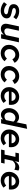

<svg xmlns="http://www.w3.org/2000/svg" viewBox="2306 -3083 788 5440"><g transform="rotate(90 2700.0 -363.0)"><path d="M283 11Q216 11 151 -14.5Q86 -40 41 -82L103 -164Q154 -120 199.5 -102Q245 -84 290 -84Q333 -84 359 -101Q385 -118 385 -145Q385 -169 364.5 -181Q344 -193 311.5 -199Q279 -205 242 -212.5Q205 -220 172.5 -235Q140 -250 119 -278Q98 -306 98 -354Q98 -426 150.5 -469.5Q203 -513 298 -513Q362 -513 421 -491.5Q480 -470 527 -428L465 -348Q424 -383 380.5 -401Q337 -419 296 -419Q253 -419 230.5 -405Q208 -391 208 -366Q208 -342 229 -330Q250 -318 283.5 -310.5Q317 -303 354.5 -295.5Q392 -288 425.5 -273Q459 -258 480 -230.5Q501 -203 501 -157Q501 -108 472.5 -70.5Q444 -33 395 -11Q346 11 283 11Z M796 7Q743 7 707.5 -17Q672 -41 659 -84Q646 -127 658 -183L726 -505H850L787 -212Q775 -158 798 -125Q821 -92 868 -92Q929 -92 977 -145L1054 -505H1179L1070 0H946L962 -78Q927 -36 885 -14.5Q843 7 796 7Z M1487 11Q1418 11 1364.5 -19Q1311 -49 1280.5 -101Q1250 -153 1250 -220Q1250 -281 1272 -334Q1294 -387 1333.5 -427Q1373 -467 1424.5 -490Q1476 -513 1535 -513Q1614 -513 1673 -476.5Q1732 -440 1759 -382L1659 -319Q1642 -356 1609.5 -380Q1577 -404 1530 -404Q1485 -404 1449 -381Q1413 -358 1392.5 -319Q1372 -280 1372 -232Q1372 -192 1389 -161.5Q1406 -131 1435.5 -114Q1465 -97 1502 -97Q1543 -97 1577.5 -115.5Q1612 -134 1638 -165L1715 -98Q1675 -46 1616 -17.5Q1557 11 1487 11Z M2087 11Q2018 11 1964.5 -19Q1911 -49 1880.5 -101Q1850 -153 1850 -220Q1850 -281 1872 -334Q1894 -387 1933.5 -427Q1973 -467 2024.5 -490Q2076 -513 2135 -513Q2214 -513 2273 -476.5Q2332 -440 2359 -382L2259 -319Q2242 -356 2209.5 -380Q2177 -404 2130 -404Q2085 -404 2049 -381Q2013 -358 1992.5 -319Q1972 -280 1972 -232Q1972 -192 1989 -161.5Q2006 -131 2035.5 -114Q2065 -97 2102 -97Q2143 -97 2177.5 -115.5Q2212 -134 2238 -165L2315 -98Q2275 -46 2216 -17.5Q2157 11 2087 11Z M2693 11Q2622 11 2566.5 -19.5Q2511 -50 2479.5 -104Q2448 -158 2448 -227Q2448 -285 2469.5 -336.5Q2491 -388 2529 -428Q2567 -468 2617.5 -490.5Q2668 -513 2725 -513Q2792 -513 2843 -484.5Q2894 -456 2922.5 -405.5Q2951 -355 2951 -288Q2951 -269 2950 -253Q2949 -237 2946 -221H2567Q2570 -183 2589 -153.5Q2608 -124 2638.5 -107.5Q2669 -91 2706 -91Q2742 -91 2774 -104.5Q2806 -118 2836 -144L2897 -70Q2858 -32 2805.5 -10.5Q2753 11 2693 11ZM2577 -297H2839Q2838 -332 2822 -357.5Q2806 -383 2780.5 -397.5Q2755 -412 2720 -412Q2687 -412 2658 -397.5Q2629 -383 2608.5 -357Q2588 -331 2577 -297Z M3228 5Q3175 5 3133 -25.5Q3091 -56 3067 -107Q3043 -158 3043 -222Q3043 -280 3063.5 -332Q3084 -384 3119.5 -423.5Q3155 -463 3201.5 -486Q3248 -509 3300 -509Q3346 -509 3383.5 -490.5Q3421 -472 3445 -437L3503 -716L3630 -737L3475 0H3353L3365 -56Q3335 -24 3300.5 -9.5Q3266 5 3228 5ZM3164 -230Q3164 -172 3195 -134Q3226 -96 3280 -96Q3308 -96 3334 -107.5Q3360 -119 3382 -139L3426 -349Q3409 -376 3380.5 -391Q3352 -406 3318 -406Q3275 -406 3240 -382.5Q3205 -359 3184.5 -319Q3164 -279 3164 -230Z M3893 11Q3822 11 3766.5 -19.5Q3711 -50 3679.5 -104Q3648 -158 3648 -227Q3648 -285 3669.5 -336.5Q3691 -388 3729 -428Q3767 -468 3817.5 -490.5Q3868 -513 3925 -513Q3992 -513 4043 -484.5Q4094 -456 4122.5 -405.5Q4151 -355 4151 -288Q4151 -269 4150 -253Q4149 -237 4146 -221H3767Q3770 -183 3789 -153.5Q3808 -124 3838.5 -107.5Q3869 -91 3906 -91Q3942 -91 3974 -104.5Q4006 -118 4036 -144L4097 -70Q4058 -32 4005.5 -10.5Q3953 11 3893 11ZM3777 -297H4039Q4038 -332 4022 -357.5Q4006 -383 3980.5 -397.5Q3955 -412 3920 -412Q3887 -412 3858 -397.5Q3829 -383 3808.5 -357Q3788 -331 3777 -297Z M4218 0 4239 -99H4360L4425 -406H4304L4325 -505H4572L4547 -387Q4584 -452 4628 -483Q4672 -514 4727 -514Q4753 -514 4774 -508.5Q4795 -503 4812 -492L4788 -376Q4774 -384 4755.5 -390.5Q4737 -397 4718 -400.5Q4699 -404 4684 -404Q4640 -404 4602 -383.5Q4564 -363 4533 -323L4486 -99H4614L4592 0Z M5093 11Q5022 11 4966.5 -19.5Q4911 -50 4879.5 -104Q4848 -158 4848 -227Q4848 -285 4869.5 -336.5Q4891 -388 4929 -428Q4967 -468 5017.5 -490.5Q5068 -513 5125 -513Q5192 -513 5243 -484.5Q5294 -456 5322.5 -405.5Q5351 -355 5351 -288Q5351 -269 5350 -253Q5349 -237 5346 -221H4967Q4970 -183 4989 -153.5Q5008 -124 5038.5 -107.5Q5069 -91 5106 -91Q5142 -91 5174 -104.5Q5206 -118 5236 -144L5297 -70Q5258 -32 5205.5 -10.5Q5153 11 5093 11ZM4977 -297H5239Q5238 -332 5222 -357.5Q5206 -383 5180.5 -397.5Q5155 -412 5120 -412Q5087 -412 5058 -397.5Q5029 -383 5008.5 -357Q4988 -331 4977 -297Z"/></g></svg>

Font: Red Hat Mono SemiBold
Style: Italic
Weight: 600
Italic angle: -12°
Monospace: yes
Designer: Pentagram, MCKL
Foundry: MCKL
Version: Version 1.030